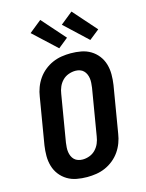

<svg xmlns="http://www.w3.org/2000/svg" viewBox="-143 -1071 886 1164"><g transform="rotate(-15 300.0 -489.0)"><path d="M257 8Q223 8 191 2Q159 -4 132.5 -20Q106 -36 87 -60.5Q68 -85 59 -115.5Q50 -146 50 -179Q50 -212 55 -245L104 -538Q108 -566 118.5 -594Q129 -622 146 -646.5Q163 -671 187 -690.5Q211 -710 238.5 -722Q266 -734 295 -738.5Q324 -743 352 -743Q386 -743 418 -737Q450 -731 476.5 -715Q503 -699 522 -674.5Q541 -650 550 -619.5Q559 -589 559 -556Q559 -523 554 -490L505 -197Q501 -169 490.5 -141Q480 -113 463 -88.5Q446 -64 422 -44.5Q398 -25 370.5 -13Q343 -1 314 3.5Q285 8 257 8ZM257 -102Q279 -102 300.5 -110Q322 -118 338 -134.5Q354 -151 363 -172Q372 -193 375 -215L424 -508Q426 -523 427 -537.5Q428 -552 426 -566Q424 -580 418.5 -592.5Q413 -605 403.5 -614.5Q394 -624 380.5 -628.5Q367 -633 353 -633Q331 -633 309 -625Q287 -617 271 -600.5Q255 -584 246 -563Q237 -542 234 -520L185 -227Q183 -212 182 -197.5Q181 -183 183 -169Q185 -155 190.5 -142.5Q196 -130 205.5 -120.5Q215 -111 229 -106.5Q243 -102 257 -102ZM489 -790 346 -924 423 -986 552 -840ZM294 -790 150 -924 227 -986 356 -840Z"/></g></svg>

Font: Iosevka Aile Extrabold
Style: Italic
Weight: 800
Italic angle: -9°
Designer: Belleve Invis
Foundry: Belleve Invis
Version: Version 31.1.0; ttfautohint (v1.8.4)